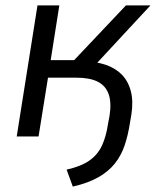

<svg xmlns="http://www.w3.org/2000/svg" viewBox="-20 -506 580 712"><path d="M250 186 227 123Q281 111 312 89Q343 67 358.5 33Q374 -1 381 -49L386 -75Q394 -125 383 -156.5Q372 -188 342.5 -203Q313 -218 262 -218H158L123 0H42L119 -486H200L168 -283H255L447 -486H538L319 -250L291 -278Q335 -278 371 -266Q407 -254 431 -230Q455 -206 465 -168.5Q475 -131 467 -80L462 -51Q455 -5 442 33.5Q429 72 405 101.5Q381 131 343.5 152Q306 173 250 186Z"/></svg>

Font: Nunito Sans 12pt
Style: Italic
Weight: 400
Italic angle: -9°
Designer: Vernon Adams
Foundry: Vernon Adams
Version: Version 3.101;gftools[0.9.27]